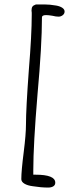

<svg xmlns="http://www.w3.org/2000/svg" viewBox="-20 -790 355 865"><path d="M128 49Q104 46 90 37.5Q76 29 76 17Q76 -20 87 -106Q97 -185 97 -229Q97 -299 110 -476Q123 -633 123 -723V-733Q122 -737 122 -742Q122 -754 126 -760Q130 -766 142 -770H180Q204 -770 233 -765Q250 -762 260.5 -755Q271 -748 271 -738Q271 -728 262.5 -721.5Q254 -715 244 -715Q232 -715 216 -719Q198 -722 188 -722Q169 -722 169 -712Q169 -585 149 -365Q130 -138 130 -23V-3H140Q229 -3 229 33Q229 44 220 49.5Q211 55 197 55Q165 55 128 49Z"/></svg>

Font: Amatic SC
Style: Bold
Weight: 700
Designer: Multiple Designers
Foundry: Vernon Adams
Version: Version 2.505